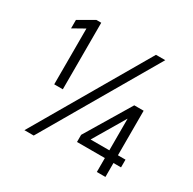

<svg xmlns="http://www.w3.org/2000/svg" viewBox="-147 -814 973 967"><g transform="rotate(30 339.0 -331.0)"><path d="M125.5 -599.5 58 -561.5V-610.5L147 -662H175.5V-275H125.5ZM582 -385V-126H626V-81H582V0H532V-81H370V-122.5L527.5 -385ZM532 -126V-309.5H531.5L423 -126ZM495 -660H549L165 0H111Z"/></g></svg>

Font: League Spartan Thin
Style: Regular
Weight: 400
Version: Version 2.002